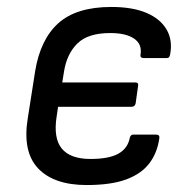

<svg xmlns="http://www.w3.org/2000/svg" viewBox="-20 -520 548 552"><path d="M229 12Q135 12 89.5 -36Q44 -84 60 -181L81 -315Q96 -407 148 -453.5Q200 -500 300 -500Q361 -500 401 -483Q441 -466 459 -435Q477 -404 469 -363Q468 -358 466 -355.5Q464 -353 459 -353H393Q388 -353 385.5 -355.5Q383 -358 384 -363Q389 -393 365.5 -409Q342 -425 297 -425Q233 -425 202.5 -395Q172 -365 164 -314L159 -283H369Q379 -283 377 -273L370 -223Q368 -213 358 -213H147L143 -186Q133 -123 157.5 -93Q182 -63 240 -63Q293 -63 320 -78Q347 -93 353 -123Q355 -133 363 -133H429Q440 -133 438 -122Q432 -80 409 -50Q386 -20 342.5 -4Q299 12 229 12Z"/></svg>

Font: Sofia Sans Hairline
Style: Italic
Weight: 1
Italic angle: -9°
Designer: Botio Nikoltchev, Ani Petrova
Foundry: lettersoup
Version: Version 4.102